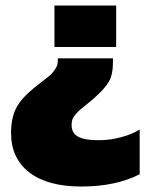

<svg xmlns="http://www.w3.org/2000/svg" viewBox="-20 -580 545 694"><path d="M176.8 -410.2V-560.1H399.9V-410.2ZM273.9 94.2Q151.9 94.2 85.9 43.2Q20 -7.8 20 -99.1Q20 -153.3 38.3 -189Q56.6 -224.6 103 -262.2Q112.3 -270 133.3 -286.1Q154.3 -302.2 163.1 -310.1Q171.9 -317.9 180.4 -331.5Q189 -345.2 189 -358.9V-369.1H388.2V-352.1Q388.2 -310.1 373.5 -284.7Q358.9 -259.3 318.8 -224.1Q308.1 -214.4 292.2 -201.9Q276.4 -189.5 269 -182.9Q261.7 -176.3 253.4 -167Q245.1 -157.7 241.9 -148.7Q238.8 -139.6 238.8 -127.9Q238.8 -99.1 262 -86.2Q285.2 -73.2 335.9 -73.2Q377.9 -73.2 417.7 -84Q457.5 -94.7 484.9 -111.8V49.8Q398.4 94.2 273.9 94.2Z"/></svg>

Font: Kanit ExtraBold
Style: Regular
Weight: 800
Designer: Katatrad Team
Foundry: CadsonDemak
Version: Version 1.000;PS 001.000;hotconv 1.0.88;makeotf.lib2.5.64775